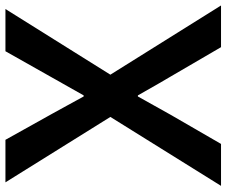

<svg xmlns="http://www.w3.org/2000/svg" viewBox="-82 -730 812 688"><g transform="rotate(-90 324.0 -386.0)"><path d="M2 0 249 -396.5 14.6 -772.5H167L260.7 -604.5Q269.5 -587.9 290.5 -550.3Q311.5 -512.7 322.3 -492.2H326.2Q329.1 -498 389.6 -604.5L484.4 -772.5H635.7L400.4 -396.5L648.4 0H499L393.6 -180.7Q379.9 -203.1 326.2 -297.9H322.3Q265.6 -196.3 256.8 -180.7L152.3 0Z"/></g></svg>

Font: Gothic A1
Style: Bold
Weight: 700
Version: Version 2.50